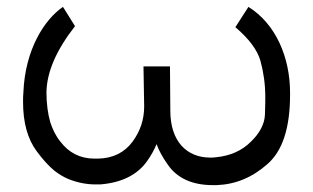

<svg xmlns="http://www.w3.org/2000/svg" viewBox="-20 -536 910 558"><path d="M664 -457C703 -424 728 -391 737 -359C746 -326 751 -291 751 -254C751 -247 751 -230 750 -203C749 -176 735 -149 709 -124C683 -98 649 -83 608 -79C602 -78 596 -78 591 -78C523 -78 475 -125 475 -214L474 -343H397L399 -227C399 -189 388 -155 365 -124C342 -93 309 -76 265 -75H255C213 -75 180 -92 155 -125C142 -141 133 -160 126 -181C119 -206 115 -235 115 -268C116 -327 144 -391 198 -460L163 -516C110 -480 53 -393 48 -268C47 -258 47 -249 47 -240C47 -180 60 -132 87 -96C104 -73 121 -54 138 -40C151 -30 164 -22 178 -16C205 -5 232 0 258 0H271C334 -5 379 -28 407 -67C419 -84 428 -100 435 -117C442 -98 453 -78 468 -57C495 -18 539 2 598 2H610C664 0 713 -20 757 -59C801 -97 823 -164 823 -261V-266C823 -370 781 -467 702 -516Z"/></svg>

Font: Montserrat Z
Style: Regular
Weight: 400
Designer: Julieta Ulanovsky
Foundry: Julieta Ulanovsky
Version: Version 8.000